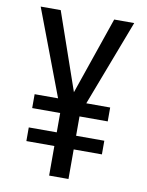

<svg xmlns="http://www.w3.org/2000/svg" viewBox="-82 -773 635 831"><g transform="rotate(10 236.0 -357.0)"><path d="M235 -374 352 -714H440L296 -336H401V-275H277V-190H401V-130H277V0H192V-130H69V-190H192V-275H69V-336H172L29 -714H117Z"/></g></svg>

Font: Noto Sans Thai Looped Condensed
Style: Regular
Weight: 400
Width: 3
Designer: Sasikarn Vongin, Ben Mitchell
Foundry: The Fontpad Ltd
Version: Version 1.001; ttfautohint (v1.8.4.7-5d5b)